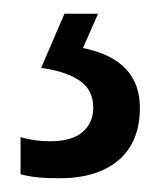

<svg xmlns="http://www.w3.org/2000/svg" viewBox="-20 -20 242 280"><path d="M184 137Q184 187 153 213.5Q122 240 66 240Q30 240 10 234V180Q30 186 53 186Q85 186 100.5 172.5Q116 159 116 137Q116 111 96 97.5Q76 84 40 79L74 0H123L101 50Q184 67 184 137Z"/></svg>

Font: Noto Sans Bengali UI ExtraCondensed
Style: Regular
Weight: 400
Width: 2
Designer: Jelle Bosma - Monotype Design Team
Foundry: Monotype Imaging Inc.
Version: Version 2.003; ttfautohint (v1.8.4.7-5d5b)